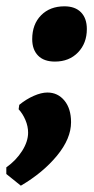

<svg xmlns="http://www.w3.org/2000/svg" viewBox="-47 -455 297 608"><path d="M103 -162Q136 -162 157 -136.5Q178 -111 178 -68Q178 -16 133.5 38Q89 92 19 133L-27 96V75Q4 53 23 23Q42 -7 42 -35Q42 -55 33.5 -75Q25 -95 12 -109L14 -123Q36 -141 60 -151.5Q84 -162 103 -162ZM55 -331Q55 -378 83 -406.5Q111 -435 157 -435Q191 -435 209.5 -416Q228 -397 228 -363Q228 -318 200 -289Q172 -260 127 -260Q92 -260 73.5 -279Q55 -298 55 -331Z"/></svg>

Font: Alegreya ExtraBold
Style: Italic
Weight: 800
Italic angle: -7°
Designer: Juan Pablo del Peral
Foundry: Huerta Tipografica
Version: Version 2.007; ttfautohint (v1.6)